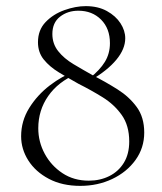

<svg xmlns="http://www.w3.org/2000/svg" viewBox="-20 -594 529 627"><path d="M273 -339Q306 -365 322.5 -392Q339 -419 339 -453Q339 -501 310 -530Q281 -559 236 -559Q201 -559 176 -539.5Q151 -520 151 -483Q151 -451 170 -427Q189 -403 220 -384.5Q251 -366 285 -347Q326 -326 364 -302Q402 -278 426.5 -244.5Q451 -211 451 -161Q451 -111 422.5 -71.5Q394 -32 346.5 -9.5Q299 13 242 13Q183 13 139.5 -10Q96 -33 72.5 -70Q49 -107 49 -149Q49 -199 75.5 -241.5Q102 -284 142.5 -315Q183 -346 223 -360L229 -352Q170 -327 137.5 -280.5Q105 -234 105 -175Q105 -131 126 -92Q147 -53 184 -28.5Q221 -4 270 -4Q307 -4 337 -19Q367 -34 384.5 -62.5Q402 -91 402 -132Q402 -184 377.5 -218.5Q353 -253 315 -276.5Q277 -300 237 -320Q203 -339 172.5 -357.5Q142 -376 123 -399.5Q104 -423 104 -456Q104 -496 129 -522Q154 -548 190.5 -561Q227 -574 260 -574Q300 -574 329 -558Q358 -542 373.5 -518Q389 -494 389 -469Q389 -434 360 -399Q331 -364 278 -333Z"/></svg>

Font: Cormorant Light Light
Style: Regular
Weight: 300
Version: Version 4.000